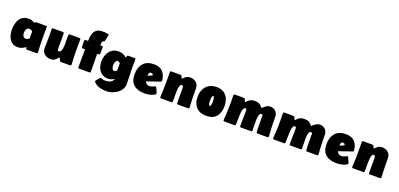

<svg xmlns="http://www.w3.org/2000/svg" viewBox="21 -1915 6858 3297"><g transform="rotate(20 3450.0 -266.5)"><path d="M221.7 15.6Q168.5 15.6 131.6 -6.6Q94.7 -28.8 72 -65.7Q49.3 -102.5 39.3 -147.5Q29.3 -192.4 29.3 -238.3Q29.3 -291.5 40.3 -340.3Q51.3 -389.2 76.2 -427.5Q101.1 -465.8 142.6 -488Q184.1 -510.3 244.6 -510.3Q273.4 -510.3 298.8 -501.2Q324.2 -492.2 349.6 -479.5L352.1 -478.5H354.5Q362.8 -483.4 366.2 -490Q369.6 -496.6 381.3 -496.6H557.6Q577.1 -496.6 577.1 -477.1Q577.1 -439.9 576.4 -402.8Q575.7 -365.7 575.7 -328.6Q575.7 -276.9 576.7 -224.6Q577.6 -172.4 579.6 -120.1Q580.6 -95.2 582.5 -70.3Q584.5 -45.4 584.5 -20.5Q584.5 0 564.9 0H385.3Q370.6 0 370.6 -17.1Q370.6 -20.5 370.8 -28.6Q371.1 -36.6 365.7 -36.6L363.8 -36.1Q331.1 -12.7 297.1 1.5Q263.2 15.6 221.7 15.6ZM302.7 -168.5Q321.3 -168.5 339.1 -176Q356.9 -183.6 367.7 -198.7V-326.2Q354.5 -337.4 338.1 -344.2Q321.8 -351.1 304.2 -351.1Q281.7 -351.1 267.8 -334.2Q253.9 -317.4 247.6 -294.4Q241.2 -271.5 241.2 -252.9Q241.2 -234.9 247.6 -215.3Q253.9 -195.8 267.6 -182.1Q281.2 -168.5 302.7 -168.5Z M1007.3 0Q995.1 0 988.8 -12.2Q986.8 -16.1 981.4 -29.5Q976.1 -43 970.2 -55.2Q964.4 -67.4 960.4 -67.4Q959 -67.4 956.1 -63Q929.2 -25.9 899.9 -5.1Q870.6 15.6 822.3 15.6Q781.7 15.6 746.1 -1.5Q710.4 -18.6 688.5 -50Q666.5 -81.5 666.5 -124.5Q666.5 -174.8 668.5 -225.1Q670.4 -275.4 670.4 -325.7Q670.4 -363.3 669.7 -401.4Q668.9 -439.5 668.9 -477.1Q668.9 -496.6 688.5 -496.6H868.2Q887.2 -496.6 887.7 -477.1Q888.7 -443.4 888.7 -409.2Q888.7 -375 888.7 -341.3Q888.7 -307.6 888.2 -273.7Q887.7 -239.7 887.7 -206.1Q887.7 -192.4 890.9 -176.3Q894 -160.2 912.6 -160.2Q937.5 -160.2 950.2 -182.6Q962.9 -205.1 967.5 -237.3Q972.2 -269.5 972.2 -300.5Q972.2 -331.5 972.2 -348.1Q972.2 -379.9 971.4 -412.6Q970.7 -445.3 973.1 -477.1Q974.6 -496.6 992.7 -496.6H1171.9Q1190.9 -496.6 1190.9 -477.1Q1190.9 -442.9 1190.2 -408.9Q1189.5 -375 1189.5 -340.8Q1189.5 -286.6 1190.4 -232.4Q1191.4 -178.2 1193.4 -124Q1194.3 -98.1 1196.3 -72.3Q1198.2 -46.4 1198.2 -20.5Q1198.2 0 1178.7 0Z M1342.8 0Q1323.7 0 1323.7 -20Q1323.7 -100.1 1325.2 -179.7Q1326.7 -259.3 1326.7 -338.9Q1326.7 -344.2 1320.8 -345.9Q1314.9 -347.7 1311 -347.7Q1304.7 -347.7 1298.6 -346.9Q1292.5 -346.2 1286.1 -346.2Q1274.9 -346.2 1269 -350.3Q1263.2 -354.5 1262.2 -366.7Q1260.7 -395 1261 -423.6Q1261.2 -452.1 1261.2 -480.5Q1261.2 -501 1284.7 -501Q1291.5 -501 1298.1 -500.2Q1304.7 -499.5 1311 -499.5Q1315.9 -499.5 1320.8 -501Q1325.7 -502.4 1325.7 -508.3Q1325.7 -572.8 1340.6 -625Q1355.5 -677.2 1395.3 -707.8Q1435.1 -738.3 1508.8 -738.3Q1533.2 -738.3 1557.6 -736.6Q1582 -734.9 1606 -729.5Q1612.8 -728 1617.4 -724.9Q1622.1 -721.7 1622.1 -713.9Q1622.1 -710.9 1618.2 -693.4Q1614.3 -675.8 1609.1 -653.6Q1604 -631.3 1599.4 -613.3Q1594.7 -595.2 1593.3 -591.3Q1591.8 -586.4 1585.9 -586.4Q1567.4 -586.4 1559.6 -573Q1551.8 -559.6 1550.3 -541.7Q1548.8 -523.9 1548.8 -510.3Q1548.8 -503.9 1553.2 -502Q1557.6 -500 1563.5 -500Q1576.2 -500 1587.4 -499.3Q1598.6 -498.5 1598.6 -480.5Q1598.6 -462.4 1598.4 -444.1Q1598.1 -425.8 1597.7 -407.7Q1597.7 -397.5 1598.1 -387Q1598.6 -376.5 1597.7 -366.7Q1596.2 -346.7 1575.7 -346.7Q1569.8 -346.7 1561 -347.2Q1552.2 -347.7 1548.3 -342.3Q1548.3 -341.8 1548.1 -340.8Q1547.9 -339.8 1547.9 -338.9Q1547.9 -259.3 1549.6 -179.7Q1551.3 -100.1 1551.3 -20Q1551.3 0 1531.7 0ZM1592.3 -585.9Q1596.2 -585.9 1598.6 -584Q1596.7 -583.5 1595.2 -583.5Q1593.8 -583.5 1591.8 -583Z M1911.1 205.1Q1849.1 205.1 1786.1 187.3Q1723.1 169.4 1680.2 120.6Q1678.2 118.2 1676.3 115Q1674.3 111.8 1674.3 108.9Q1674.3 103 1686.3 87.6Q1698.2 72.3 1711.7 56.9Q1725.1 41.5 1730 36.1Q1734.4 31.2 1739.7 26.9Q1745.1 22.5 1752 22.5Q1757.3 22.5 1761.7 24.2Q1766.1 25.9 1770.5 28.3Q1798.3 41.5 1830.1 41.5Q1856.9 41.5 1887.9 34.9Q1918.9 28.3 1943.6 11.7Q1968.3 -4.9 1976.1 -34.7Q1976.6 -36.1 1976.6 -37.6Q1976.6 -39.1 1977.1 -40.5L1974.6 -43.5Q1972.2 -43 1970 -41.3Q1967.8 -39.6 1965.3 -38.1Q1921.9 -6.8 1868.7 -6.8Q1799.8 -6.8 1753.4 -39.8Q1707 -72.8 1683.6 -127.2Q1660.2 -181.6 1660.2 -245.6Q1660.2 -314.5 1684.6 -375Q1709 -435.5 1758.8 -473.1Q1808.6 -510.7 1884.3 -510.7Q1921.9 -510.7 1960 -497.1Q1998 -483.4 2024.9 -455.6Q2025.4 -455.6 2025.9 -455.3Q2026.4 -455.1 2026.9 -455.1Q2032.2 -455.1 2035.2 -465.6Q2038.1 -476.1 2043.5 -486.3Q2048.8 -496.6 2061 -496.6H2177.7Q2197.3 -496.6 2197.3 -477.1Q2197.3 -440.4 2196.3 -404.1Q2195.3 -367.7 2195.3 -331.1Q2195.3 -255.9 2199.2 -181.2Q2203.1 -106.4 2203.1 -31.2Q2203.1 22.9 2176.3 66.7Q2149.4 110.4 2105.7 141.4Q2062 172.4 2011 188.7Q1960 205.1 1911.1 205.1ZM1921.4 -168.5Q1935.5 -168.5 1949.2 -177.5Q1962.9 -186.5 1969.2 -198.7V-326.2Q1960 -335.4 1947.3 -343.3Q1934.6 -351.1 1920.4 -351.1Q1903.8 -351.1 1892.8 -333.5Q1881.8 -315.9 1876.5 -294.2Q1871.1 -272.5 1871.1 -259.3Q1871.1 -244.6 1875.7 -223.1Q1880.4 -201.7 1891.4 -185.1Q1902.3 -168.5 1921.4 -168.5Z M2543.5 15.6Q2415.5 15.6 2343.3 -45.4Q2271 -106.4 2271 -239.3Q2271 -361.8 2335.9 -436.3Q2400.9 -510.7 2527.3 -510.7Q2633.8 -510.7 2688.7 -453.6Q2743.7 -396.5 2754.9 -293.9V-291Q2754.9 -283.2 2752 -279.5Q2749 -275.9 2742.2 -272Q2728.5 -264.6 2711.9 -260.3Q2695.3 -255.9 2680.2 -250.5L2564.9 -210.4Q2549.8 -205.1 2534.2 -200.4Q2518.6 -195.8 2502.9 -189.9L2499.5 -184.6Q2500 -183.6 2500 -182.6Q2500 -181.6 2500.5 -180.7Q2510.3 -157.7 2531.7 -144Q2553.2 -130.4 2577.6 -130.4Q2602.1 -130.4 2623.5 -138.7Q2645 -147 2660.9 -155Q2676.8 -163.1 2683.6 -163.1Q2689.9 -163.1 2693.6 -158.4Q2697.3 -153.8 2699.7 -148.9Q2702.1 -144 2708.5 -129.6Q2714.8 -115.2 2722.2 -97.9Q2729.5 -80.6 2734.9 -66.9Q2740.2 -53.2 2740.2 -49.8Q2740.2 -42 2732.4 -36.1Q2695.8 -7.8 2642.3 3.9Q2588.9 15.6 2543.5 15.6ZM2488.3 -286.1Q2508.3 -294.4 2528.6 -303.2Q2548.8 -312 2568.8 -320.3Q2569.3 -340.3 2557.6 -347.7Q2545.9 -355 2528.3 -355Q2510.3 -355 2502 -343.5Q2493.7 -332 2491.5 -315.9Q2489.3 -299.8 2488.3 -286.1Z M3018.6 -496.6Q3031.7 -496.6 3038.8 -482.9Q3045.9 -469.2 3051 -455.6Q3056.2 -441.9 3062.5 -441.9Q3063.5 -441.9 3066.9 -445.3Q3094.2 -475.6 3121.3 -493.2Q3148.4 -510.7 3191.4 -510.7Q3256.8 -510.7 3300.8 -472.7Q3344.7 -434.6 3345.2 -367.2Q3345.7 -308.6 3346.4 -250Q3347.2 -191.4 3349.1 -132.8Q3350.1 -105 3352.1 -76.7Q3354 -48.3 3354 -20.5Q3354 0 3334.5 0H3148.9Q3129.4 0 3128.9 -20Q3127 -63.5 3127.4 -107.7Q3127.9 -151.9 3127.9 -195.8Q3127.9 -220.2 3128.7 -244.1Q3129.4 -268.1 3127.9 -292Q3127.4 -304.7 3124 -321.8Q3120.6 -338.9 3103 -338.9Q3081.1 -338.9 3069.8 -317.4Q3058.6 -295.9 3054.4 -265.4Q3050.3 -234.9 3050 -205.8Q3049.8 -176.8 3049.3 -162.1Q3048.8 -153.8 3049.1 -145.5Q3049.3 -137.2 3049.3 -128.9Q3049.3 -102.1 3050 -74.5Q3050.8 -46.9 3048.3 -20Q3046.9 0 3028.3 0H2840.8Q2821.3 0 2821.3 -20.5Q2821.3 -46.4 2823.5 -72.3Q2825.7 -98.1 2826.2 -124Q2828.1 -179.2 2828.9 -234.1Q2829.6 -289.1 2829.6 -343.8Q2829.6 -374.5 2828.9 -405Q2828.1 -435.5 2828.1 -466.3Q2828.1 -478 2830.6 -487.3Q2833 -496.6 2848.1 -496.6Z M3420.4 -239.7Q3420.4 -318.8 3449.7 -380.1Q3479 -441.4 3535.4 -476.3Q3591.8 -511.2 3673.8 -511.2Q3755.4 -511.2 3807.9 -476.1Q3860.4 -440.9 3885.5 -380.4Q3910.6 -319.8 3910.6 -243.7Q3910.6 -127.4 3850.6 -55.9Q3790.5 15.6 3668.9 15.6Q3549.8 15.6 3485.1 -53.2Q3420.4 -122.1 3420.4 -239.7ZM3643.1 -256.3Q3643.1 -250.5 3643.6 -236.1Q3644 -221.7 3646.5 -205.3Q3648.9 -189 3654.5 -177.2Q3660.2 -165.5 3669.9 -165.5Q3682.6 -165.5 3688 -184.1Q3693.4 -202.6 3694.6 -224.9Q3695.8 -247.1 3695.8 -258.3Q3695.8 -264.2 3695.1 -278.1Q3694.3 -292 3691.7 -307.6Q3689 -323.2 3683.6 -334.2Q3678.2 -345.2 3668.9 -345.2Q3659.2 -345.2 3654.1 -334Q3648.9 -322.8 3646.5 -307.1Q3644 -291.5 3643.6 -277.1Q3643.1 -262.7 3643.1 -256.3Z M4175.8 -496.6Q4187.5 -496.6 4193.8 -485.4Q4195.8 -481.9 4200.7 -469.5Q4205.6 -457 4211.2 -446Q4216.8 -435.1 4220.7 -435.1Q4223.1 -435.1 4225.6 -438.5Q4248.5 -465.3 4268.8 -481.2Q4289.1 -497.1 4313.5 -504.2Q4337.9 -511.2 4374 -511.2Q4421.9 -511.2 4454.6 -494.1Q4487.3 -477.1 4514.2 -437L4519 -438Q4547.9 -465.8 4581.8 -488.3Q4615.7 -510.7 4657.2 -510.7Q4718.3 -510.7 4755.1 -470Q4792 -429.2 4792 -369.6Q4792 -307.6 4793.2 -245.8Q4794.4 -184.1 4797.9 -122.1Q4799.3 -96.7 4802 -70.3Q4804.7 -43.9 4804.7 -18.1Q4804.7 0 4785.6 0H4603Q4592.3 0 4588.1 -4.9Q4584 -9.8 4582.5 -19.5Q4579.6 -40 4579.8 -61.8Q4580.1 -83.5 4579.6 -104L4576.7 -279.8Q4576.7 -287.6 4577.4 -295.2Q4578.1 -302.7 4578.1 -310.5Q4578.1 -326.2 4570.6 -331.5Q4563 -336.9 4548.3 -336.9Q4531.2 -336.9 4521.7 -318.6Q4512.2 -300.3 4508.1 -274.2Q4503.9 -248 4502.9 -224.1Q4502 -200.2 4502 -189Q4502 -146.5 4503.2 -104.2Q4504.4 -62 4504.4 -20Q4504.4 0 4484.9 0H4300.3Q4280.3 0 4280.3 -20Q4280.3 -91.3 4282.5 -163.1Q4284.7 -234.9 4284.7 -306.2Q4284.7 -323.2 4277.8 -330.1Q4271 -336.9 4253.9 -336.9Q4252 -336.9 4247.6 -334.5Q4243.2 -332 4241.2 -330.6Q4224.6 -316.9 4217.8 -285.9Q4210.9 -254.9 4209.2 -221.7Q4207.5 -188.5 4206.5 -167.5Q4204.6 -113.3 4203.6 -59.1Q4203.6 -49.3 4203.6 -39.3Q4203.6 -29.3 4202.6 -19.5Q4200.7 0 4182.1 0H3997.1Q3978 0 3978 -18.1Q3978 -45.4 3980.7 -73Q3983.4 -100.6 3984.9 -127.9Q3990.7 -239.3 3990.7 -351.6Q3990.7 -380.4 3989.7 -408.7Q3988.8 -437 3988.8 -465.3Q3988.8 -477.5 3990.2 -487.1Q3991.7 -496.6 4008.3 -496.6Z M5081.5 -496.6Q5093.3 -496.6 5099.6 -485.4Q5101.6 -481.9 5106.4 -469.5Q5111.3 -457 5116.9 -446Q5122.6 -435.1 5126.5 -435.1Q5128.9 -435.1 5131.3 -438.5Q5154.3 -465.3 5174.6 -481.2Q5194.8 -497.1 5219.2 -504.2Q5243.7 -511.2 5279.8 -511.2Q5327.6 -511.2 5360.4 -494.1Q5393.1 -477.1 5419.9 -437L5424.8 -438Q5453.6 -465.8 5487.5 -488.3Q5521.5 -510.7 5563 -510.7Q5624 -510.7 5660.9 -470Q5697.8 -429.2 5697.8 -369.6Q5697.8 -307.6 5699 -245.8Q5700.2 -184.1 5703.6 -122.1Q5705.1 -96.7 5707.8 -70.3Q5710.4 -43.9 5710.4 -18.1Q5710.4 0 5691.4 0H5508.8Q5498 0 5493.9 -4.9Q5489.7 -9.8 5488.3 -19.5Q5485.4 -40 5485.6 -61.8Q5485.8 -83.5 5485.4 -104L5482.4 -279.8Q5482.4 -287.6 5483.2 -295.2Q5483.9 -302.7 5483.9 -310.5Q5483.9 -326.2 5476.3 -331.5Q5468.8 -336.9 5454.1 -336.9Q5437 -336.9 5427.5 -318.6Q5418 -300.3 5413.8 -274.2Q5409.7 -248 5408.7 -224.1Q5407.7 -200.2 5407.7 -189Q5407.7 -146.5 5408.9 -104.2Q5410.2 -62 5410.2 -20Q5410.2 0 5390.6 0H5206.1Q5186 0 5186 -20Q5186 -91.3 5188.2 -163.1Q5190.4 -234.9 5190.4 -306.2Q5190.4 -323.2 5183.6 -330.1Q5176.8 -336.9 5159.7 -336.9Q5157.7 -336.9 5153.3 -334.5Q5148.9 -332 5147 -330.6Q5130.4 -316.9 5123.5 -285.9Q5116.7 -254.9 5115 -221.7Q5113.3 -188.5 5112.3 -167.5Q5110.4 -113.3 5109.4 -59.1Q5109.4 -49.3 5109.4 -39.3Q5109.4 -29.3 5108.4 -19.5Q5106.4 0 5087.9 0H4902.8Q4883.8 0 4883.8 -18.1Q4883.8 -45.4 4886.5 -73Q4889.2 -100.6 4890.6 -127.9Q4896.5 -239.3 4896.5 -351.6Q4896.5 -380.4 4895.5 -408.7Q4894.5 -437 4894.5 -465.3Q4894.5 -477.5 4896 -487.1Q4897.5 -496.6 4914.1 -496.6Z M6050.8 15.6Q5922.9 15.6 5850.6 -45.4Q5778.3 -106.4 5778.3 -239.3Q5778.3 -361.8 5843.3 -436.3Q5908.2 -510.7 6034.7 -510.7Q6141.1 -510.7 6196 -453.6Q6251 -396.5 6262.2 -293.9V-291Q6262.2 -283.2 6259.3 -279.5Q6256.3 -275.9 6249.5 -272Q6235.8 -264.6 6219.2 -260.3Q6202.6 -255.9 6187.5 -250.5L6072.3 -210.4Q6057.1 -205.1 6041.5 -200.4Q6025.9 -195.8 6010.3 -189.9L6006.8 -184.6Q6007.3 -183.6 6007.3 -182.6Q6007.3 -181.6 6007.8 -180.7Q6017.6 -157.7 6039.1 -144Q6060.5 -130.4 6085 -130.4Q6109.4 -130.4 6130.9 -138.7Q6152.3 -147 6168.2 -155Q6184.1 -163.1 6190.9 -163.1Q6197.3 -163.1 6200.9 -158.4Q6204.6 -153.8 6207 -148.9Q6209.5 -144 6215.8 -129.6Q6222.2 -115.2 6229.5 -97.9Q6236.8 -80.6 6242.2 -66.9Q6247.6 -53.2 6247.6 -49.8Q6247.6 -42 6239.7 -36.1Q6203.1 -7.8 6149.7 3.9Q6096.2 15.6 6050.8 15.6ZM5995.6 -286.1Q6015.6 -294.4 6035.9 -303.2Q6056.2 -312 6076.2 -320.3Q6076.7 -340.3 6064.9 -347.7Q6053.2 -355 6035.6 -355Q6017.6 -355 6009.3 -343.5Q6001 -332 5998.8 -315.9Q5996.6 -299.8 5995.6 -286.1Z M6525.9 -496.6Q6539.1 -496.6 6546.1 -482.9Q6553.2 -469.2 6558.3 -455.6Q6563.5 -441.9 6569.8 -441.9Q6570.8 -441.9 6574.2 -445.3Q6601.6 -475.6 6628.7 -493.2Q6655.8 -510.7 6698.7 -510.7Q6764.2 -510.7 6808.1 -472.7Q6852.1 -434.6 6852.5 -367.2Q6853 -308.6 6853.8 -250Q6854.5 -191.4 6856.4 -132.8Q6857.4 -105 6859.4 -76.7Q6861.3 -48.3 6861.3 -20.5Q6861.3 0 6841.8 0H6656.2Q6636.7 0 6636.2 -20Q6634.3 -63.5 6634.8 -107.7Q6635.3 -151.9 6635.3 -195.8Q6635.3 -220.2 6636 -244.1Q6636.7 -268.1 6635.3 -292Q6634.8 -304.7 6631.3 -321.8Q6627.9 -338.9 6610.4 -338.9Q6588.4 -338.9 6577.1 -317.4Q6565.9 -295.9 6561.8 -265.4Q6557.6 -234.9 6557.4 -205.8Q6557.1 -176.8 6556.6 -162.1Q6556.2 -153.8 6556.4 -145.5Q6556.6 -137.2 6556.6 -128.9Q6556.6 -102.1 6557.4 -74.5Q6558.1 -46.9 6555.7 -20Q6554.2 0 6535.6 0H6348.1Q6328.6 0 6328.6 -20.5Q6328.6 -46.4 6330.8 -72.3Q6333 -98.1 6333.5 -124Q6335.4 -179.2 6336.2 -234.1Q6336.9 -289.1 6336.9 -343.8Q6336.9 -374.5 6336.2 -405Q6335.4 -435.5 6335.4 -466.3Q6335.4 -478 6337.9 -487.3Q6340.3 -496.6 6355.5 -496.6Z"/></g></svg>

Font: Belanosima
Style: Bold
Weight: 700
Designer: The DocRepair Project, Santiago Orozco
Foundry: Google
Version: Version 2.000